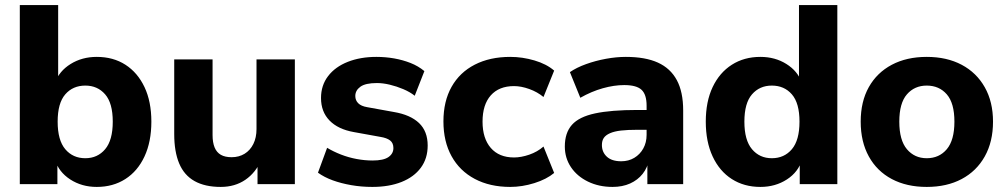

<svg xmlns="http://www.w3.org/2000/svg" viewBox="-20 -725 3964 756"><path d="M361 11Q302 11 256.5 -18.5Q211 -48 196 -97H206V0H58V-705H209V-400H197Q213 -445 258 -473Q303 -501 361 -501Q426 -501 474 -470Q522 -439 549 -382Q576 -325 576 -246Q576 -167 549 -109Q522 -51 473.5 -20Q425 11 361 11ZM316 -102Q364 -102 394 -137.5Q424 -173 424 -246Q424 -319 394 -353.5Q364 -388 316 -388Q267 -388 237 -353.5Q207 -319 207 -246Q207 -173 237 -137.5Q267 -102 316 -102Z M849 11Q787 11 746 -12Q705 -35 685.5 -81.5Q666 -128 666 -197V-491H817V-193Q817 -164 825 -144.5Q833 -125 849.5 -115.5Q866 -106 892 -106Q921 -106 943 -119.5Q965 -133 977.5 -158Q990 -183 990 -217V-491H1141V0H994V-96H1009Q987 -45 946 -17Q905 11 849 11Z M1446 11Q1403 11 1363 4Q1323 -3 1290 -15Q1257 -27 1232 -45L1268 -143Q1293 -128 1322.5 -116.5Q1352 -105 1384 -99Q1416 -93 1447 -93Q1490 -93 1509.5 -106.5Q1529 -120 1529 -142Q1529 -162 1516 -172Q1503 -182 1478 -186L1373 -205Q1311 -216 1277.5 -250.5Q1244 -285 1244 -339Q1244 -389 1272 -425.5Q1300 -462 1349.5 -481.5Q1399 -501 1462 -501Q1498 -501 1532 -495Q1566 -489 1596.5 -477Q1627 -465 1651 -445L1613 -348Q1594 -363 1568 -374Q1542 -385 1515 -391.5Q1488 -398 1464 -398Q1419 -398 1399 -383.5Q1379 -369 1379 -347Q1379 -330 1390.5 -318.5Q1402 -307 1426 -303L1531 -284Q1596 -273 1630 -240.5Q1664 -208 1664 -152Q1664 -101 1637 -64.5Q1610 -28 1561 -8.5Q1512 11 1446 11Z M1989 11Q1909 11 1849.5 -20.5Q1790 -52 1758 -110Q1726 -168 1726 -247Q1726 -326 1758 -383Q1790 -440 1849.5 -470.5Q1909 -501 1989 -501Q2037 -501 2084.5 -487Q2132 -473 2162 -447L2120 -343Q2096 -363 2064 -374.5Q2032 -386 2004 -386Q1945 -386 1912.5 -349.5Q1880 -313 1880 -246Q1880 -180 1912.5 -142.5Q1945 -105 2004 -105Q2032 -105 2064 -116Q2096 -127 2120 -148L2162 -44Q2132 -19 2084 -4Q2036 11 1989 11Z M2392 11Q2338 11 2295 -10Q2252 -31 2228 -67Q2204 -103 2204 -148Q2204 -202 2232 -233.5Q2260 -265 2323 -278.5Q2386 -292 2490 -292H2543V-214H2491Q2452 -214 2425.5 -211Q2399 -208 2382 -200.5Q2365 -193 2357.5 -182Q2350 -171 2350 -154Q2350 -126 2369.5 -108Q2389 -90 2426 -90Q2455 -90 2477.5 -103.5Q2500 -117 2513 -140.5Q2526 -164 2526 -194V-309Q2526 -353 2506 -371.5Q2486 -390 2438 -390Q2398 -390 2353.5 -377.5Q2309 -365 2265 -340L2224 -441Q2250 -459 2287.5 -472.5Q2325 -486 2366 -493.5Q2407 -501 2444 -501Q2521 -501 2570.5 -478.5Q2620 -456 2645 -409.5Q2670 -363 2670 -290V0H2529V-99H2536Q2530 -65 2510.5 -40.5Q2491 -16 2461 -2.5Q2431 11 2392 11Z M2974 11Q2910 11 2861.5 -20Q2813 -51 2786 -109Q2759 -167 2759 -246Q2759 -325 2786 -382Q2813 -439 2861.5 -470Q2910 -501 2974 -501Q3032 -501 3076.5 -473Q3121 -445 3137 -400H3126V-705H3277V0H3129V-97H3138Q3124 -48 3078.5 -18.5Q3033 11 2974 11ZM3019 -102Q3068 -102 3098 -137.5Q3128 -173 3128 -246Q3128 -319 3098 -353.5Q3068 -388 3019 -388Q2971 -388 2941 -353.5Q2911 -319 2911 -246Q2911 -173 2941 -137.5Q2971 -102 3019 -102Z M3629 11Q3550 11 3491.5 -20Q3433 -51 3401 -109Q3369 -167 3369 -246Q3369 -325 3401 -382Q3433 -439 3491.5 -470Q3550 -501 3629 -501Q3708 -501 3766.5 -470Q3825 -439 3857.5 -381.5Q3890 -324 3890 -246Q3890 -167 3857.5 -109Q3825 -51 3766.5 -20Q3708 11 3629 11ZM3629 -102Q3678 -102 3708 -137.5Q3738 -173 3738 -246Q3738 -319 3708 -353.5Q3678 -388 3629 -388Q3581 -388 3551 -353.5Q3521 -319 3521 -246Q3521 -173 3551 -137.5Q3581 -102 3629 -102Z"/></svg>

Font: Nunito Sans 12pt ExtraBold
Style: Regular
Weight: 800
Designer: Vernon Adams
Foundry: Vernon Adams
Version: Version 3.101;gftools[0.9.27]